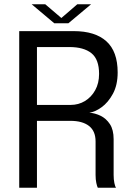

<svg xmlns="http://www.w3.org/2000/svg" viewBox="-20 -884 635 904"><path d="M70.5 0V-737.5H326.5Q428 -737.5 481 -689.5Q534 -641.5 534 -543Q534 -484 511.8 -442.8Q489.5 -401.5 458.2 -379Q427 -356.5 400.5 -353.5Q427.5 -351.5 453.8 -338.8Q480 -326 497.5 -299.5Q515 -273 515 -228.5Q515 -187.5 515 -144.8Q515 -102 515 -60.5Q515 -39 518.5 -22.2Q522 -5.5 526.5 0H440.5Q437 -6.5 433.5 -22.5Q430 -38.5 430 -60.5Q430 -99 430 -139Q430 -179 430 -218Q430 -267 399 -291Q368 -315 311.5 -315H130L154 -347.5V0ZM154 -354.5 130 -390H312.5Q349.5 -390 379.8 -408.2Q410 -426.5 428.2 -459.2Q446.5 -492 446.5 -536Q446.5 -604.5 410.5 -633.5Q374.5 -662.5 306.5 -662.5H128L154 -699.5ZM129 -864H193L281.5 -788.5H256.5L344 -864H409L302 -774.5H235.5Z"/></svg>

Font: Epilogue
Style: Regular
Weight: 400
Designer: Tyler Finck
Foundry: Etcetera Type Co
Version: Version 2.112